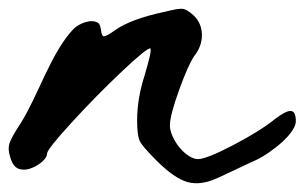

<svg xmlns="http://www.w3.org/2000/svg" viewBox="-80 -387 692 436"><path d="M-32.4 -108.2C-47.2 -85.7 -55.9 -70 -58.6 -61.1C-61.3 -52.2 -60.7 -41.9 -56.8 -30.3C-52.2 -13.2 -44 -3.9 -32.4 -2.4C-24.7 -0.8 -16.1 -2 -6.8 -5.9C2.5 -9.8 10.4 -14.8 17 -21C23.6 -27.2 26.9 -33 26.9 -38.4C26.9 -44.6 45.6 -68.3 83.2 -109.3C120.8 -150.4 159.2 -189.3 198.3 -226.2C237.4 -263 258.6 -279.8 261.7 -276.7C264 -273.6 259.7 -253.9 248.9 -217.5C237.3 -181.8 231.4 -147.3 231.4 -114C231.4 -90.8 233.4 -75.1 237.3 -66.9C241.1 -58.8 253.9 -43.8 275.6 -22.2C302.7 4.9 326.3 21.2 346.5 26.6C366.7 32.1 389.9 28.6 416.3 16.2C431 9.2 455.8 -2.4 490.7 -18.7C503.8 -24.1 516.6 -31.1 529 -39.6C541.4 -48.2 552.3 -56.7 561.6 -65.2C570.9 -73.8 578.2 -82.1 583.6 -90.2C589.1 -98.4 591.8 -105.5 591.8 -111.7C591.8 -126.4 588.1 -134.2 580.7 -135C573.3 -135.7 561.1 -129.5 544.1 -116.4C520.8 -97.8 489.1 -78 448.8 -57.1C408.5 -36.1 382.1 -25.7 369.7 -25.7C361.2 -25.7 351.9 -29.8 341.8 -37.9C331.8 -46 323.2 -56.3 316.3 -68.7C309.3 -81.1 305.8 -92.3 305.8 -102.4C305.8 -117.1 312.8 -143.8 326.7 -182.6C340.7 -221.3 352.3 -247.3 361.6 -260.5C373.2 -275.2 378.8 -291.3 378.5 -308.7C378.1 -326.2 371.7 -340.7 359.3 -352.3C350 -360.8 342.2 -365.7 336.1 -366.8C329.8 -368 316.3 -365.9 295.4 -360.5C243.4 -349.6 205.5 -335.6 181.5 -318.6C167.8 -308.7 159.1 -304 155.5 -304.6C147.6 -305.8 151.5 -329.5 142.7 -335.1C126.8 -345.4 98 -332.9 86.7 -321C83.8 -317.9 80.9 -314.7 78.1 -311.3C32.7 -256.4 4.8 -167.8 -32.4 -108.2Z"/></svg>

Font: Beth Ellen
Style: Regular
Weight: 400
Version: Version 1.015;Fontself Maker 2.1.2